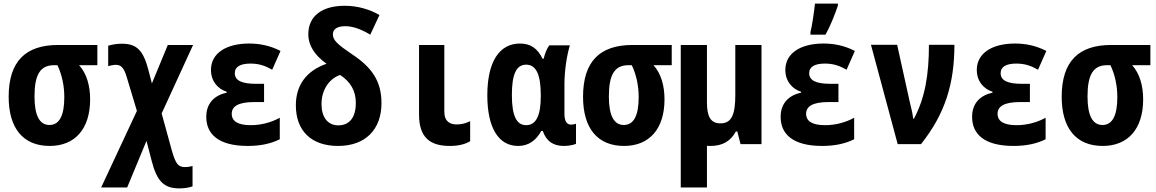

<svg xmlns="http://www.w3.org/2000/svg" viewBox="-20 -798 6400 1063"><path d="M255 10C395 10 479 -84 479 -248C479 -323 460 -391 418 -437H519V-549H302C122 -549 28 -459 28 -262C28 -88 108 10 255 10ZM254 -106C199 -106 171 -158 171 -264C171 -385 203 -437 279 -437H298C323 -384 336 -324 336 -260C336 -159 309 -106 254 -106Z M974 245C1004 245 1027 240 1046 234V121C1032 125 1019 127 1005 127C967 127 953 111 931 34L875 -170L1049 -549H909L821 -336L801 -413C773 -519 737 -556 655 -556C626 -556 600 -551 579 -545V-432C594 -436 608 -439 621 -439C650 -439 666 -424 682 -370L738 -184L540 240H684L791 -18L819 90C849 208 889 245 974 245Z M1352 10C1423 10 1481 -3 1529 -27V-146C1483 -121 1428 -105 1368 -105C1297 -105 1263 -127 1263 -168C1263 -208 1297 -233 1388 -233H1442V-334H1397C1321 -334 1280 -351 1280 -393C1280 -429 1312 -446 1367 -446C1414 -446 1448 -434 1487 -412L1533 -516C1476 -545 1420 -557 1359 -557C1235 -557 1148 -505 1148 -411C1148 -349 1185 -306 1235 -290V-285C1171 -271 1122 -230 1122 -151C1122 -55 1190 10 1352 10Z M1852 10C2003 10 2092 -81 2092 -227C2092 -350 2038 -426 1927 -499C1849 -552 1823 -575 1823 -608C1823 -636 1846 -653 1892 -653C1932 -653 1979 -637 2030 -606L2081 -715C2024 -747 1960 -766 1888 -766C1763 -766 1687 -709 1687 -609C1687 -544 1724 -491 1788 -445C1678 -407 1618 -328 1618 -215C1618 -75 1702 10 1852 10ZM1853 -104C1793 -104 1760 -151 1760 -222C1760 -304 1806 -364 1863 -383C1921 -345 1950 -295 1950 -228C1950 -148 1915 -104 1853 -104Z M2470 10C2518 10 2554 1 2583 -16V-127C2560 -116 2537 -109 2509 -109C2473 -109 2440 -124 2440 -179V-549H2300V-163C2300 -37 2361 10 2470 10Z M2848 10C2907 10 2947 -20 2977 -73H2985C3005 -15 3044 10 3102 10C3132 10 3161 3 3169 -2V-113C3162 -110 3151 -108 3142 -108C3119 -108 3105 -125 3105 -169V-331C3105 -410 3119 -494 3135 -547H3021C3008 -530 2997 -502 2990 -473H2984C2956 -529 2919 -557 2859 -557C2745 -557 2678 -457 2678 -270C2678 -91 2740 10 2848 10ZM2893 -105C2840 -105 2814 -156 2814 -272C2814 -384 2837 -440 2893 -440C2949 -440 2974 -383 2974 -272V-265C2974 -158 2948 -105 2893 -105Z M3435 10C3575 10 3659 -84 3659 -248C3659 -323 3640 -391 3598 -437H3699V-549H3482C3302 -549 3208 -459 3208 -262C3208 -88 3288 10 3435 10ZM3434 -106C3379 -106 3351 -158 3351 -264C3351 -385 3383 -437 3459 -437H3478C3503 -384 3516 -324 3516 -260C3516 -159 3489 -106 3434 -106Z M3914 10C3980 10 4026 -17 4054 -70H4062L4080 0H4196V-549H4051V-274C4051 -168 4033 -115 3969 -115C3914 -115 3894 -153 3894 -231V-549H3749V240H3894V9C3900 10 3907 10 3914 10Z M4467 -620V-606H4550C4580 -659 4602 -718 4619 -767V-778H4492C4489 -745 4476 -653 4467 -620ZM4532 10C4603 10 4661 -3 4709 -27V-146C4663 -121 4608 -105 4548 -105C4477 -105 4443 -127 4443 -168C4443 -208 4477 -233 4568 -233H4622V-334H4577C4501 -334 4460 -351 4460 -393C4460 -429 4492 -446 4547 -446C4594 -446 4628 -434 4667 -412L4713 -516C4656 -545 4600 -557 4539 -557C4415 -557 4328 -505 4328 -411C4328 -349 4365 -306 4415 -290V-285C4351 -271 4302 -230 4302 -151C4302 -55 4370 10 4532 10Z M4950 0H5079C5213 -168 5264 -336 5264 -550H5123C5123 -383 5101 -255 5040 -141H5036C5033 -167 5025 -202 5017 -233L4947 -550H4802Z M5592 10C5663 10 5721 -3 5769 -27V-146C5723 -121 5668 -105 5608 -105C5537 -105 5503 -127 5503 -168C5503 -208 5537 -233 5628 -233H5682V-334H5637C5561 -334 5520 -351 5520 -393C5520 -429 5552 -446 5607 -446C5654 -446 5688 -434 5727 -412L5773 -516C5716 -545 5660 -557 5599 -557C5475 -557 5388 -505 5388 -411C5388 -349 5425 -306 5475 -290V-285C5411 -271 5362 -230 5362 -151C5362 -55 5430 10 5592 10Z M6085 10C6225 10 6309 -84 6309 -248C6309 -323 6290 -391 6248 -437H6349V-549H6132C5952 -549 5858 -459 5858 -262C5858 -88 5938 10 6085 10ZM6084 -106C6029 -106 6001 -158 6001 -264C6001 -385 6033 -437 6109 -437H6128C6153 -384 6166 -324 6166 -260C6166 -159 6139 -106 6084 -106Z"/></svg>

Font: Noto Sans Mono Condensed ExtraBold
Style: Regular
Weight: 800
Width: 3
Designer: Monotype Design Team
Foundry: Monotype Imaging Inc.
Version: Version 2.014